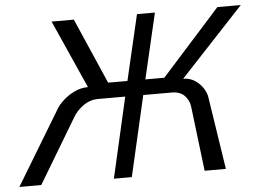

<svg xmlns="http://www.w3.org/2000/svg" viewBox="-70 -754 1107 818"><g transform="rotate(-5 483.5 -345.0)"><path d="M172.4 -317.4Q181.6 -333.5 202.1 -352.5Q222.7 -371.6 250.7 -385Q278.8 -398.4 308.6 -398.4L178.7 -689.9H273.9L396 -409.7H478.5L543.9 -689.9H620.6L555.2 -409.7H636.2L887.7 -689.9H987.8L715.8 -398.4Q744.6 -398.4 766.6 -383.5Q788.6 -368.7 801.3 -347.9Q814 -327.1 815.9 -311L863.8 0H772.9L739.3 -278.3Q735.8 -305.2 716.6 -324.7Q697.3 -344.2 663.1 -344.2H540.5L461.4 0H384.8L463.4 -344.2H347.2Q312.5 -344.2 283 -323Q253.4 -301.8 236.8 -271.5L74.2 0H-19.5Z"/></g></svg>

Font: Acari Sans
Style: Italic
Weight: 400
Italic angle: -13°
Designer: Alfredo Marco Pradil and Stefan Peev
Foundry: Hanken Design Co.
Version: Version 1.045;January 11, 2019;FontCreator 11.5.0.2425 64-bi